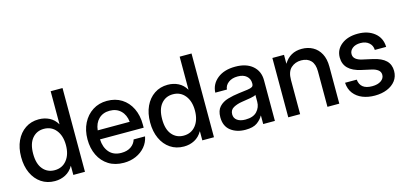

<svg xmlns="http://www.w3.org/2000/svg" viewBox="-64 -1164 3404 1611"><g transform="rotate(-15 1637.5 -358.0)"><path d="M256.3 10.3Q189 10.3 138.7 -23.7Q88.4 -57.6 60.5 -117.9Q32.7 -178.2 32.7 -257.8Q32.7 -337.4 60.8 -397.7Q88.9 -458 139.2 -491.9Q189.5 -525.9 255.9 -525.9Q306.2 -525.9 347.7 -504.9Q389.2 -483.9 414.1 -440.9H415V-727.5H518.1V0H417V-78.6H416Q390.1 -33.7 348.4 -11.7Q306.6 10.3 256.3 10.3ZM277.3 -78.6Q343.3 -78.6 382.6 -127.7Q421.9 -176.8 421.9 -257.8Q421.9 -339.4 382.6 -388.4Q343.3 -437.5 277.3 -437.5Q214.8 -437.5 176 -391.4Q137.2 -345.2 137.2 -257.8Q137.2 -170.4 176 -124.5Q214.8 -78.6 277.3 -78.6Z M854.5 11.7Q777.8 11.7 722.9 -22.9Q668 -57.6 638.4 -118.4Q608.9 -179.2 608.9 -256.8Q608.9 -335.4 639.6 -396.5Q670.4 -457.5 724.6 -492.4Q778.8 -527.3 849.1 -527.3Q922.4 -527.3 976.3 -493.2Q1030.3 -459 1060.1 -398.2Q1089.8 -337.4 1089.8 -257.8V-230H710.4Q713.4 -160.2 750.7 -117.2Q788.1 -74.2 856 -74.2Q906.7 -74.2 939.5 -97.2Q972.2 -120.1 982.9 -156.7H1082Q1072.8 -106.9 1040.8 -68.8Q1008.8 -30.8 960.7 -9.5Q912.6 11.7 854.5 11.7ZM711.4 -308.1H989.3Q982.9 -369.6 945.8 -405.5Q908.7 -441.4 850.1 -441.4Q791.5 -441.4 754.6 -405.5Q717.8 -369.6 711.4 -308.1Z M1377 10.3Q1309.6 10.3 1259.3 -23.7Q1209 -57.6 1181.2 -117.9Q1153.3 -178.2 1153.3 -257.8Q1153.3 -337.4 1181.4 -397.7Q1209.5 -458 1259.8 -491.9Q1310.1 -525.9 1376.5 -525.9Q1426.8 -525.9 1468.3 -504.9Q1509.8 -483.9 1534.7 -440.9H1535.6V-727.5H1638.7V0H1537.6V-78.6H1536.6Q1510.7 -33.7 1469 -11.7Q1427.2 10.3 1377 10.3ZM1397.9 -78.6Q1463.9 -78.6 1503.2 -127.7Q1542.5 -176.8 1542.5 -257.8Q1542.5 -339.4 1503.2 -388.4Q1463.9 -437.5 1397.9 -437.5Q1335.4 -437.5 1296.6 -391.4Q1257.8 -345.2 1257.8 -257.8Q1257.8 -170.4 1296.6 -124.5Q1335.4 -78.6 1397.9 -78.6Z M1912.1 8.3Q1835 8.3 1784.2 -31Q1733.4 -70.3 1733.4 -147.5Q1733.4 -206.1 1762.5 -237.5Q1791.5 -269 1838.1 -282.7Q1884.8 -296.4 1937 -302.7Q1985.4 -308.6 2013.7 -312.5Q2042 -316.4 2054 -324.2Q2065.9 -332 2065.9 -351.1V-355.5Q2065.9 -393.1 2038.6 -417.2Q2011.2 -441.4 1961.9 -441.4Q1912.6 -441.4 1881.3 -417.7Q1850.1 -394 1847.2 -358.4H1746.1Q1749.5 -432.1 1808.1 -479Q1866.7 -525.9 1963.4 -525.9Q2058.6 -525.9 2113.3 -479Q2168 -432.1 2168 -353.5V0H2066.4V-73.2H2064.5Q2048.3 -42 2013.4 -16.8Q1978.5 8.3 1912.1 8.3ZM1933.1 -74.7Q2001.5 -74.7 2033.9 -110.1Q2066.4 -145.5 2066.4 -192.9V-253.4Q2056.2 -245.1 2020 -238.5Q1983.9 -231.9 1942.9 -226.1Q1900.4 -219.7 1868.2 -202.1Q1835.9 -184.6 1835.9 -145.5Q1835.9 -112.3 1862.1 -93.5Q1888.2 -74.7 1933.1 -74.7Z M2387.2 -296.9V0H2284.2V-515.6H2385.3V-438Q2438 -525.9 2541 -525.9Q2594.2 -525.9 2636.5 -502.7Q2678.7 -479.5 2703.1 -434.1Q2727.5 -388.7 2727.5 -321.3V0H2624.5V-308.6Q2624.5 -370.6 2594.7 -402.1Q2564.9 -433.6 2511.7 -433.6Q2459 -433.6 2423.1 -401.1Q2387.2 -368.7 2387.2 -296.9Z M3034.7 12.2Q2975.6 12.2 2928.2 -6.8Q2880.9 -25.9 2851.8 -63.5Q2822.8 -101.1 2819.3 -156.7H2920.9Q2929.7 -69.8 3032.7 -69.8Q3081.5 -69.8 3110.1 -89.8Q3138.7 -109.9 3138.7 -140.6Q3138.7 -167 3118.2 -182.9Q3097.7 -198.7 3064.5 -206.1L2979 -225.1Q2831.1 -257.3 2831.1 -372.6Q2831.1 -440.9 2885.5 -483.9Q2939.9 -526.9 3028.3 -526.9Q3115.7 -526.9 3172.1 -481.7Q3228.5 -436.5 3230.5 -358.4H3131.8Q3131.3 -396 3103.5 -420.7Q3075.7 -445.3 3029.8 -445.3Q2985.8 -445.3 2960 -424.8Q2934.1 -404.3 2934.1 -374.5Q2934.1 -348.1 2953.9 -332Q2973.6 -315.9 3008.3 -308.1L3096.2 -288.6Q3171.4 -272 3207 -237.3Q3242.7 -202.6 3242.7 -146.5Q3242.7 -97.2 3215.6 -61.8Q3188.5 -26.4 3141.6 -7.1Q3094.7 12.2 3034.7 12.2Z"/></g></svg>

Font: Inter Display Medium
Style: Regular
Weight: 500
Designer: Rasmus Andersson
Foundry: rsms
Version: Version 4.001;git-9221beed3